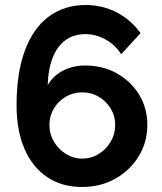

<svg xmlns="http://www.w3.org/2000/svg" viewBox="-20 -735 647 765"><path d="M319 -474Q286 -474 257 -464.5Q228 -455 206 -437.5Q184 -420 170 -396Q172 -460 190 -505.5Q208 -551 241 -575Q274 -599 319 -599Q363 -599 401 -577.5Q439 -556 463 -519L540 -603Q501 -657 444.5 -686Q388 -715 321 -715Q237 -715 175 -669.5Q113 -624 79.5 -534.5Q46 -445 46 -316Q46 -214 78 -141Q110 -68 168.5 -29Q227 10 307 10Q381 10 439.5 -23Q498 -56 532.5 -112Q567 -168 567 -237Q567 -304 534.5 -357.5Q502 -411 446 -442.5Q390 -474 319 -474ZM177 -237Q177 -273 194.5 -302.5Q212 -332 242 -349.5Q272 -367 308 -367Q344 -367 373.5 -349.5Q403 -332 421 -302.5Q439 -273 439 -237Q439 -201 421 -170.5Q403 -140 373 -121.5Q343 -103 307 -103Q273 -103 243 -121.5Q213 -140 195 -170.5Q177 -201 177 -237Z"/></svg>

Font: YasnoRaleway
Style: Bold
Weight: 700
Designer: Matt McInerney, Pablo Impallari, Rodrigo Fuenzalida
Foundry: Matt McInerney, Pablo Impallari, Rodrigo Fuenzalida
Version: Version 4.026